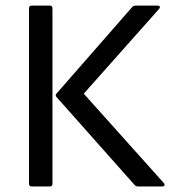

<svg xmlns="http://www.w3.org/2000/svg" viewBox="-20 -675 616 695"><path d="M480 0Q471.2 0 466.8 -5.9L185.1 -323.2Q178.2 -330.1 185.1 -336.9L458 -648.9Q462.9 -654.8 471.2 -654.8H549.8Q556.2 -654.8 558.1 -651.6Q560.1 -648.4 556.2 -643.1L283.2 -335.9L573.2 -12.2Q577.1 -6.8 575.2 -3.4Q573.2 0 566.9 0ZM95.2 0Q85 0 85 -9.8V-645Q85 -654.8 95.2 -654.8H160.2Q169.9 -654.8 169.9 -645V-9.8Q169.9 0 160.2 0Z"/></svg>

Font: Sofia Sans
Style: Regular
Weight: 400
Designer: Botio Nikoltchev, Ani Petrova
Foundry: lettersoup
Version: Version 4.100